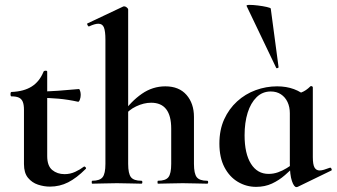

<svg xmlns="http://www.w3.org/2000/svg" viewBox="-20 -751 1376 785"><path d="M184 12Q160 12 135.5 4Q111 -4 94.5 -24Q78 -44 78 -80V-302Q78 -323 73 -335Q68 -347 57 -352Q46 -357 27 -357Q23 -357 23 -366Q23 -375 27 -375Q78 -377 110 -397.5Q142 -418 158 -458Q160 -462 166.5 -462Q173 -462 173 -458V-113Q173 -73 193.5 -56Q214 -39 244 -39Q267 -39 287.5 -48.5Q308 -58 322 -69Q325 -72 329.5 -67.5Q334 -63 330 -60Q293 -23 258.5 -5.5Q224 12 184 12ZM299 -335Q258 -344 219.5 -347.5Q181 -351 138 -351V-377Q179 -377 218.5 -380Q258 -383 303 -387Q305 -387 307.5 -379.5Q310 -372 310 -363Q310 -353 306.5 -343.5Q303 -334 299 -335Z M357 0Q355 0 355 -6Q355 -12 357 -12Q388 -12 399.5 -26.5Q411 -41 411 -81V-589Q411 -623 405 -638.5Q399 -654 382 -654Q368 -654 344 -643Q341 -642 338 -648Q335 -654 337 -655L483 -724Q485 -725 486 -725Q487 -725 488 -725Q493 -725 498.5 -720.5Q504 -716 504 -712V-81Q504 -41 515.5 -26.5Q527 -12 558 -12Q562 -12 562 -6Q562 0 558 0Q538 0 512.5 -1Q487 -2 458 -2Q429 -2 403 -1Q377 0 357 0ZM626 0Q624 0 624 -6Q624 -12 626 -12Q657 -12 668.5 -26.5Q680 -41 680 -81V-225Q680 -331 598 -331Q568 -331 536.5 -316Q505 -301 487 -275L481 -287Q516 -337 560 -367.5Q604 -398 656 -398Q712 -398 742.5 -363Q773 -328 773 -273V-81Q773 -41 784.5 -26.5Q796 -12 827 -12Q831 -12 831 -6Q831 0 827 0Q807 0 781.5 -1Q756 -2 727 -2Q698 -2 672 -1Q646 0 626 0Z M1027 13Q987 13 952.5 -7.5Q918 -28 897.5 -67.5Q877 -107 877 -164Q877 -220 896.5 -263Q916 -306 949.5 -336.5Q983 -367 1025.5 -382.5Q1068 -398 1113 -398Q1151 -398 1182 -386.5Q1213 -375 1238 -352L1165 -288Q1165 -314 1155.5 -334Q1146 -354 1128.5 -365.5Q1111 -377 1087 -377Q1053 -377 1029 -353.5Q1005 -330 992.5 -290Q980 -250 980 -198Q980 -123 1006 -81.5Q1032 -40 1078 -40Q1098 -40 1116.5 -46.5Q1135 -53 1152 -63.5Q1169 -74 1182 -84L1190 -77Q1169 -56 1145 -35Q1121 -14 1092 -0.5Q1063 13 1027 13ZM1192 14Q1182 14 1173.5 -11Q1165 -36 1165 -82V-359Q1193 -366 1212 -373Q1231 -380 1249 -398Q1251 -400 1255 -398.5Q1259 -397 1259 -394V-109Q1259 -78 1266 -66Q1273 -54 1287 -54Q1294 -54 1304.5 -57Q1315 -60 1328 -65Q1332 -67 1335 -61.5Q1338 -56 1335 -54L1197 13Q1195 14 1192 14ZM988 -727Q987 -731 1001 -731Q1015 -731 1035 -728.5Q1055 -726 1070.5 -722.5Q1086 -719 1087 -716L1119 -476Q1119 -474 1114.5 -472.5Q1110 -471 1109 -474Z"/></svg>

Font: Cormorant Infant Light
Style: Bold
Weight: 700
Version: Version 4.001